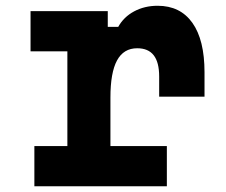

<svg xmlns="http://www.w3.org/2000/svg" viewBox="-20 -652 790 672"><path d="M357.2 -613.1V-557.9H393.8Q412.8 -592.5 449.4 -612.2Q486 -631.8 531.7 -631.8Q611 -631.8 653.4 -572Q695.8 -512.3 695.8 -399V-313.7H537.1V-384.3Q537.1 -434 518 -458.5Q498.9 -483.1 460.2 -483.1Q412.7 -483.1 389.6 -440.5Q366.5 -397.9 366.5 -310.8V-140.8H564V0H100.3V-140.8H215.8V-472.3H86.9V-613.1Z"/></svg>

Font: Martian Mono sWd Rg
Style: Regular
Weight: 400
Width: 6
Monospace: yes
Designer: Roman Shamin
Foundry: Evil Martians
Version: Version 1.000